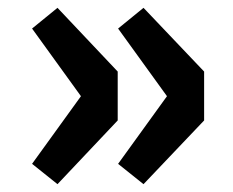

<svg xmlns="http://www.w3.org/2000/svg" viewBox="-20 -534 597 491"><path d="M127 -63 62 -115 187 -288 62 -461 127 -514 281 -351V-226ZM347 -63 282 -115 407 -288 282 -461 347 -514 502 -351V-226Z"/></svg>

Font: Source Han Sans CN Heavy
Style: Regular
Weight: 900
Designer: Ryoko NISHIZUKA 西塚涼子 (kana, bopomofo & ideographs); Paul D. Hunt (Latin, Greek & Cyrillic); Sandoll Communications 산돌커뮤니
Foundry: Adobe
Version: Version 2.000;hotconv 1.0.107;makeotfexe 2.5.65593